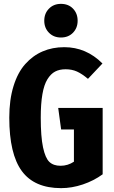

<svg xmlns="http://www.w3.org/2000/svg" viewBox="-20 -953 585 989"><path d="M293.9 -933.1Q332.5 -933.1 356.2 -908.4Q379.9 -883.8 379.9 -846.2Q379.9 -809.1 356 -784.4Q332 -759.8 293.9 -759.8Q256.3 -759.8 232.2 -784.4Q208 -809.1 208 -846.2Q208 -883.8 232.2 -908.4Q256.3 -933.1 293.9 -933.1ZM311 -710Q423.8 -710 507.8 -626L433.1 -546.9Q402.3 -572.8 376.5 -584.5Q350.6 -596.2 317.9 -596.2Q286.6 -596.2 264.2 -584.5Q241.7 -572.8 224.4 -544.9Q207 -517.1 198.5 -468Q189.9 -418.9 189.9 -347.2Q189.9 -249 201.7 -193.8Q213.4 -138.7 234.4 -118.9Q255.4 -99.1 292 -99.1Q329.1 -99.1 360.8 -120.1V-286.1H294.9L279.8 -397H508.8V-55.2Q463.4 -22 406.7 -2.9Q350.1 16.1 294.9 16.1Q157.2 16.1 92.5 -71.8Q27.8 -159.7 27.8 -347.2Q27.8 -439 49.6 -509.3Q71.3 -579.6 110.1 -623Q148.9 -666.5 199.5 -688.2Q250 -710 311 -710Z"/></svg>

Font: Fira Sans Compressed
Style: Bold
Weight: 700
Width: 1
Designer: Carrois Corporate & Edenspiekermann AG
Foundry: Carrois Corporate GbR & Edenspiekermann AG
Version: Version 4.203;PS 004.203;hotconv 1.0.88;makeotf.lib2.5.64775